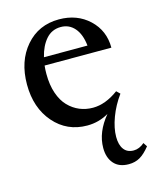

<svg xmlns="http://www.w3.org/2000/svg" viewBox="-103 -525 659 811"><g transform="rotate(-15 226.5 -119.5)"><path d="M232.9 11.2Q144.5 11.2 87.6 -54.2Q30.8 -119.6 30.8 -221.7Q30.8 -323.7 86.7 -388.4Q142.6 -453.1 231.9 -453.1Q311 -453.1 363.3 -404.1Q415.5 -355 415.5 -280.3H123.5Q121.6 -264.2 121.6 -243.7Q121.6 -195.8 134.3 -158.9Q147 -122.1 168.7 -99.9Q190.4 -77.6 217.5 -66.4Q244.6 -55.2 275.4 -55.2Q330.1 -55.2 387.2 -97.2L401.9 -83L401.4 -82.5L402.3 -83Q371.6 -41 354.5 5.1Q337.4 51.3 337.4 89.4Q337.4 124.5 352.1 144Q366.7 163.6 395 163.6Q419.4 163.6 441.9 144L453.1 161.1Q430.2 189.9 408.9 202.1Q387.7 214.4 359.9 214.4Q317.4 214.4 294.9 188.7Q272.5 163.1 272.5 120.6Q272.5 51.3 327.1 -14.2Q283.7 11.2 232.9 11.2ZM231.4 -419.9Q191.9 -419.9 166.5 -390.9Q141.1 -361.8 129.9 -314.9H320.3Q314.9 -365.2 291.3 -392.6Q267.6 -419.9 231.4 -419.9Z"/></g></svg>

Font: Elstob 10pt Medium
Style: Regular
Weight: 500
Designer: Peter S. Baker
Version: Version 1.015